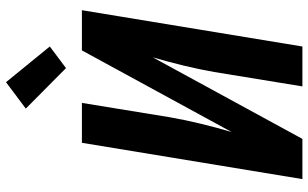

<svg xmlns="http://www.w3.org/2000/svg" viewBox="-214 -814 1028 640"><g transform="rotate(-90 300.0 -494.0)"><path d="M23 0 144 -735H277L229 -441Q220 -390 207.5 -338.5Q195 -287 180 -236L452 -735H586L465 0H332L380 -294Q389 -345 401.5 -396.5Q414 -448 429 -499L157 0ZM393 -788 258 -922 346 -988 465 -842Z"/></g></svg>

Font: Iosevka Extrabold Extended
Style: Italic
Weight: 800
Width: 7
Italic angle: -9°
Monospace: yes
Designer: Belleve Invis
Foundry: Belleve Invis
Version: Version 32.5.0; ttfautohint (v1.8.4)